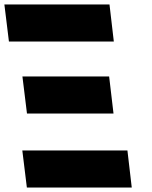

<svg xmlns="http://www.w3.org/2000/svg" viewBox="-51 -845 684 864"><path d="M440.1 -501H49.9L70.4 -334H459.8ZM522.4 -168H49.4L69.9 -1H541.9ZM441.7 -825H-31.3L-10.8 -658H461.2Z"/></svg>

Font: Hussar
Style: BdOpOblOne
Weight: 700
Foundry: Cannot Into Space Fonts
Version: Version 2.00